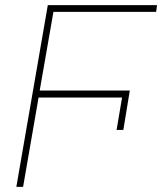

<svg xmlns="http://www.w3.org/2000/svg" viewBox="-20 -731 634 751"><path d="M462.4 -222.7H436L457.5 -349.6H130.9L70.3 0H43.9L167 -710.9H594.2L590.8 -684.6H189L135.3 -377H487.8Z"/></svg>

Font: Roboto Thin
Style: Italic
Weight: 250
Italic angle: -12°
Designer: Google
Version: Version 2.134; 2016